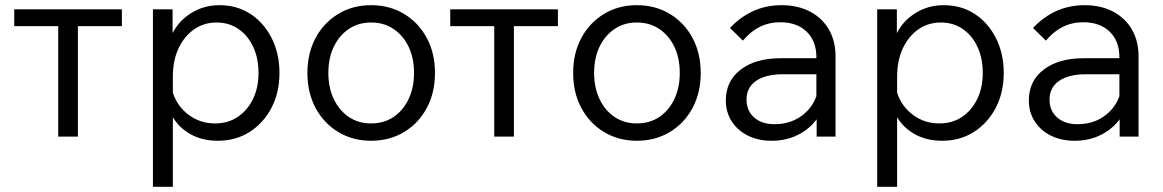

<svg xmlns="http://www.w3.org/2000/svg" viewBox="-20 -528 4496 742"><path d="M205 0V-427H35V-492H451V-427H281V0Z M648 194H571V-492H647V-400Q672 -449 720.5 -478.5Q769 -508 828 -508Q896 -508 948 -474Q1000 -440 1030 -380.5Q1060 -321 1060 -246Q1060 -170 1029 -111Q998 -52 944.5 -18Q891 16 822 16Q763 16 718 -8.5Q673 -33 648 -75ZM648 -232V-169Q666 -116 710 -83.5Q754 -51 811 -51Q861 -51 898.5 -76Q936 -101 957.5 -145Q979 -189 979 -246Q979 -303 958.5 -347Q938 -391 901.5 -416Q865 -441 817 -441Q768 -441 730 -414.5Q692 -388 670 -341Q648 -294 648 -232Z M1414 16Q1343 16 1287 -18Q1231 -52 1199.5 -111Q1168 -170 1168 -246Q1168 -322 1199.5 -381Q1231 -440 1287 -474Q1343 -508 1414 -508Q1486 -508 1542 -474Q1598 -440 1629.5 -381Q1661 -322 1661 -246Q1661 -170 1629.5 -111Q1598 -52 1542 -18Q1486 16 1414 16ZM1414 -51Q1464 -51 1501 -76Q1538 -101 1559 -145Q1580 -189 1580 -246Q1580 -304 1559 -347.5Q1538 -391 1501 -416Q1464 -441 1414 -441Q1365 -441 1328 -416Q1291 -391 1270 -347.5Q1249 -304 1249 -246Q1249 -189 1270 -145Q1291 -101 1328 -76Q1365 -51 1414 -51Z M1890 0V-427H1720V-492H2136V-427H1966V0Z M2441 16Q2370 16 2314 -18Q2258 -52 2226.5 -111Q2195 -170 2195 -246Q2195 -322 2226.5 -381Q2258 -440 2314 -474Q2370 -508 2441 -508Q2513 -508 2569 -474Q2625 -440 2656.5 -381Q2688 -322 2688 -246Q2688 -170 2656.5 -111Q2625 -52 2569 -18Q2513 16 2441 16ZM2441 -51Q2491 -51 2528 -76Q2565 -101 2586 -145Q2607 -189 2607 -246Q2607 -304 2586 -347.5Q2565 -391 2528 -416Q2491 -441 2441 -441Q2392 -441 2355 -416Q2318 -391 2297 -347.5Q2276 -304 2276 -246Q2276 -189 2297 -145Q2318 -101 2355 -76Q2392 -51 2441 -51Z M2962 16Q2910 16 2870 -4Q2830 -24 2807.5 -59.5Q2785 -95 2785 -140Q2785 -215 2842.5 -259Q2900 -303 2997 -303H3135V-307Q3135 -369 3097.5 -405.5Q3060 -442 2995 -442Q2910 -442 2851 -371L2801 -420Q2885 -508 3000 -508Q3063 -508 3110 -483.5Q3157 -459 3183 -414.5Q3209 -370 3209 -310V0H3136V-67Q3108 -29 3063 -6.5Q3018 16 2962 16ZM2973 -48Q3031 -48 3074 -77.5Q3117 -107 3135 -156V-241H3006Q2939 -241 2902 -215.5Q2865 -190 2865 -143Q2865 -100 2894.5 -74Q2924 -48 2973 -48Z M3447 194H3370V-492H3446V-400Q3471 -449 3519.5 -478.5Q3568 -508 3627 -508Q3695 -508 3747 -474Q3799 -440 3829 -380.5Q3859 -321 3859 -246Q3859 -170 3828 -111Q3797 -52 3743.5 -18Q3690 16 3621 16Q3562 16 3517 -8.5Q3472 -33 3447 -75ZM3447 -232V-169Q3465 -116 3509 -83.5Q3553 -51 3610 -51Q3660 -51 3697.5 -76Q3735 -101 3756.5 -145Q3778 -189 3778 -246Q3778 -303 3757.5 -347Q3737 -391 3700.5 -416Q3664 -441 3616 -441Q3567 -441 3529 -414.5Q3491 -388 3469 -341Q3447 -294 3447 -232Z M4133 16Q4081 16 4041 -4Q4001 -24 3978.5 -59.5Q3956 -95 3956 -140Q3956 -215 4013.5 -259Q4071 -303 4168 -303H4306V-307Q4306 -369 4268.5 -405.5Q4231 -442 4166 -442Q4081 -442 4022 -371L3972 -420Q4056 -508 4171 -508Q4234 -508 4281 -483.5Q4328 -459 4354 -414.5Q4380 -370 4380 -310V0H4307V-67Q4279 -29 4234 -6.5Q4189 16 4133 16ZM4144 -48Q4202 -48 4245 -77.5Q4288 -107 4306 -156V-241H4177Q4110 -241 4073 -215.5Q4036 -190 4036 -143Q4036 -100 4065.5 -74Q4095 -48 4144 -48Z"/></svg>

Font: Wix Madefor Text
Style: Regular
Weight: 400
Designer: Dalton Maag Ltd
Foundry: Dalton Maag Ltd
Version: Version 3.100